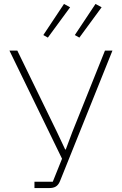

<svg xmlns="http://www.w3.org/2000/svg" viewBox="-20 -955 619 975"><path d="M155 -32H248L295 -149L28 -698H68L270 -283L311 -196H314L347 -284L513 -698H551L285 -36C274 -9 258 0 229 0H155ZM223 -764 200 -777 305 -935 336 -918ZM383 -764 360 -777 465 -935 496 -918Z"/></svg>

Font: Plexus Sans ExtraLight
Style: Regular
Weight: 250
Version: Version 2.001;PS 002.001;hotconv 1.0.70;makeotf.lib2.5.58329